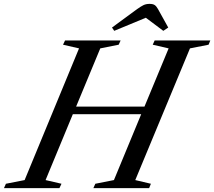

<svg xmlns="http://www.w3.org/2000/svg" viewBox="-86 -970 1104 990"><path d="M989.5 -739.5 893.5 -720.5 611.5 -41.5 692 -22.5 683 0H395.5L405.5 -22.5L501.5 -41.5L642 -381H289.5L149 -41.5L231 -22.5L220.5 0H-65.5L-55.5 -22.5L41 -41.5L321.5 -720.5L239 -739.5L249.5 -761.5H536L526 -739.5L431 -720.5L306.5 -420.5H659L783.5 -720.5L701.5 -739.5L711.5 -761.5H998.5ZM503 -811 491.5 -828 621.5 -923.5Q639 -936 652.8 -943Q666.5 -950 685 -950Q702.5 -950 711.5 -944Q720.5 -938 728.5 -923.5L781.5 -828L756 -811L666 -878.5Z"/></svg>

Font: Libre Caslon Text
Style: Italic
Weight: 400
Italic angle: -22.583°
Designer: Pablo Impallari, Rodrigo Fuenzalida, Katja Schimmel
Foundry: Pablo Impallari, Rodrigo Fuenzalida
Version: Version 2.000